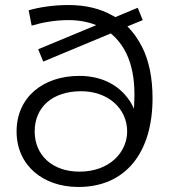

<svg xmlns="http://www.w3.org/2000/svg" viewBox="-20 -738 673 764"><path d="M292 6C481 6 587 -132 587 -347C587 -428 573 -497 545 -552C529 -583 510 -610 487 -633L548 -658L528 -707L439 -670C436 -672 432 -674 428 -676C379 -704 320 -718 253 -718C192 -718 135 -709 94 -697L106 -636C146 -648 197 -658 253 -658C294 -658 330 -651 363 -638L132 -542L152 -493L421 -605C446 -584 467 -558 483 -525C504 -481 515 -427 515 -362C515 -345 514 -326 513 -305C506 -321 498 -336 487 -349C444 -406 376 -436 296 -436C150 -436 46 -350 46 -215C46 -80 151 6 292 6ZM296 -55C190 -55 118 -119 118 -215C118 -311 188 -375 303 -375C410 -375 486 -306 486 -215C486 -134 418 -55 296 -55Z"/></svg>

Font: Montserrat Z
Style: Regular
Weight: 400
Designer: Julieta Ulanovsky
Foundry: Julieta Ulanovsky
Version: Version 8.000